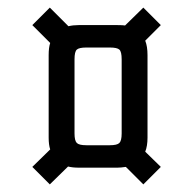

<svg xmlns="http://www.w3.org/2000/svg" viewBox="-20 -552 494 505"><path d="M368 -407V-190Q368 -168 362 -153L403 -113L357 -67L311 -113Q297 -111 289 -111H187Q171 -111 159 -114L111 -67L65 -113L112 -159Q108 -171 108 -190V-407Q108 -427 112 -439L65 -486L111 -532L160 -483Q172 -486 187 -486H289Q303 -486 309 -485L357 -532L403 -486L362 -445Q368 -430 368 -407ZM207 -170H269Q288 -170 294 -176Q300 -182 300 -201V-396Q300 -416 294 -421.5Q288 -427 269 -427H207Q188 -427 182 -421.5Q176 -416 176 -396V-201Q176 -182 182 -176Q188 -170 207 -170Z"/></svg>

Font: Teko Light
Style: Regular
Weight: 300
Designer: Manushi Parikh, Jonny Pinhorn
Foundry: Indian Type Foundry
Version: Version 1.105;PS 1.0;hotconv 1.0.78;makeotf.lib2.5.61930; tt